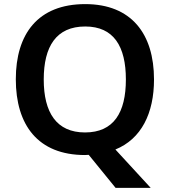

<svg xmlns="http://www.w3.org/2000/svg" viewBox="-20 -745 827 935"><path d="M730 -358C730 -580 620 -725 395 -725C164 -725 57 -579 57 -359C57 -137 164 10 394 10C399 10 406 9 412 9L543 170H714L542 -17C668 -68 730 -193 730 -358ZM193 -358C193 -519 254 -616 395 -616C534 -616 593 -519 593 -358C593 -197 534 -100 394 -100C255 -100 193 -197 193 -358Z"/></svg>

Font: Noto Sans Lao SemiBold
Style: Regular
Weight: 600
Designer: Monotype Design Team
Foundry: Monotype Imaging Inc.
Version: Version 2.003